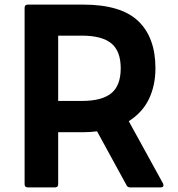

<svg xmlns="http://www.w3.org/2000/svg" viewBox="-20 -778 774 835"><path d="M101 37Q87 37 87 23V-744Q87 -758 101 -758H341Q506 -758 581 -686.5Q656 -615 656 -481Q656 -407 628 -348Q600 -289 540 -251L689 20Q691 26 691 27Q691 37 679 37H546Q534 37 530 27L402 -207Q387 -205 372.5 -204Q358 -203 341 -203H233V23Q233 37 219 37ZM336 -339Q423 -339 464 -372.5Q505 -406 505 -481Q505 -556 464 -589.5Q423 -623 336 -623H233V-339Z"/></svg>

Font: LINE Seed JP_TTF Bold
Style: Regular
Weight: 700
Designer: LINE & Fontrix & Fontworks
Version: Version 1.009